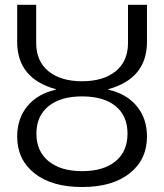

<svg xmlns="http://www.w3.org/2000/svg" viewBox="-20 -750 667 780"><path d="M49.8 -195.3Q49.8 -268.6 91.3 -318.8Q132.8 -369.1 207 -385.7V-387.7Q49.8 -430.7 49.8 -580.1V-730.5H127V-575.2Q127 -501 177.2 -460.4Q227.5 -419.9 313.5 -419.9Q399.4 -419.9 449.7 -460.4Q500 -501 500 -575.2V-730.5H577.1V-580.1Q577.1 -430.7 419.9 -387.7V-385.7Q494.1 -369.1 535.6 -318.8Q577.1 -268.6 577.1 -195.3Q577.1 -101.6 506.8 -45.9Q436.5 9.8 313.5 9.8Q190.4 9.8 120.1 -45.9Q49.8 -101.6 49.8 -195.3ZM176.8 -318.4Q127.9 -278.3 127.9 -207Q127.9 -135.7 177.2 -95.2Q226.6 -54.7 313.5 -54.7Q400.4 -54.7 449.2 -94.7Q498 -134.8 498 -207Q498 -279.3 449.7 -318.8Q401.4 -358.4 313.5 -358.4Q225.6 -358.4 176.8 -318.4Z"/></svg>

Font: GenEi M Gothic v2 Regular
Style: Regular
Weight: 400
Version: Version 2.0